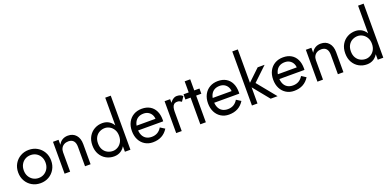

<svg xmlns="http://www.w3.org/2000/svg" viewBox="-1 -1686 5291 2603"><g transform="rotate(-20 2644.5 -385.0)"><path d="M35 -230Q35 -161 66.5 -106.5Q98 -52 152 -21Q206 10 273 10Q341 10 394.5 -21Q448 -52 479.5 -106.5Q511 -161 511 -230Q511 -300 479.5 -354Q448 -408 394.5 -439Q341 -470 273 -470Q206 -470 152 -439Q98 -408 66.5 -354Q35 -300 35 -230ZM116 -230Q116 -278 136.5 -315.5Q157 -353 192.5 -374Q228 -395 273 -395Q318 -395 353.5 -374Q389 -353 409.5 -315.5Q430 -278 430 -230Q430 -182 409.5 -145Q389 -108 353.5 -86.5Q318 -65 273 -65Q228 -65 192.5 -86.5Q157 -108 136.5 -145Q116 -182 116 -230Z M916 -280V0H996V-290Q996 -373 953.5 -421.5Q911 -470 838 -470Q793 -470 758.5 -450Q724 -430 701 -388V-460H621V0H701V-280Q701 -314 715.5 -340Q730 -366 756.5 -380.5Q783 -395 818 -395Q866 -395 891 -366Q916 -337 916 -280Z M1491 -780V0H1571V-780ZM1106 -230Q1106 -156 1137 -102Q1168 -48 1220 -19Q1272 10 1334 10Q1392 10 1435 -19Q1478 -48 1502.5 -102Q1527 -156 1527 -230Q1527 -305 1502.5 -358.5Q1478 -412 1435 -441Q1392 -470 1334 -470Q1272 -470 1220 -441Q1168 -412 1137 -358.5Q1106 -305 1106 -230ZM1187 -230Q1187 -283 1208.5 -320Q1230 -357 1266 -376Q1302 -395 1344 -395Q1379 -395 1413 -376Q1447 -357 1469 -320Q1491 -283 1491 -230Q1491 -177 1469 -140Q1447 -103 1413 -84Q1379 -65 1344 -65Q1302 -65 1266 -84Q1230 -103 1208.5 -140Q1187 -177 1187 -230Z M1894 10Q1968 10 2022.5 -19.5Q2077 -49 2113 -107L2048 -148Q2023 -106 1987 -85.5Q1951 -65 1904 -65Q1857 -65 1824 -85Q1791 -105 1774 -143Q1757 -181 1757 -235Q1758 -288 1775.5 -324.5Q1793 -361 1825.5 -380.5Q1858 -400 1904 -400Q1943 -400 1972 -383Q2001 -366 2017.5 -336Q2034 -306 2034 -265Q2034 -258 2031 -247.5Q2028 -237 2025 -232L2057 -278H1727V-210H2120Q2120 -212 2120.5 -219.5Q2121 -227 2121 -234Q2121 -307 2095 -360Q2069 -413 2020.5 -441.5Q1972 -470 1904 -470Q1836 -470 1784.5 -440Q1733 -410 1704.5 -356Q1676 -302 1676 -230Q1676 -159 1703.5 -105Q1731 -51 1780.5 -20.5Q1830 10 1894 10Z M2311 -460H2231V0H2311ZM2450 -372 2494 -438Q2476 -457 2454.5 -463.5Q2433 -470 2408 -470Q2376 -470 2345 -445Q2314 -420 2294.5 -377.5Q2275 -335 2275 -280H2311Q2311 -313 2317.5 -339Q2324 -365 2341 -380Q2358 -395 2388 -395Q2408 -395 2421 -389.5Q2434 -384 2450 -372Z M2504 -460V-385H2734V-460ZM2579 -620V0H2659V-620Z M2992 10Q3066 10 3120.5 -19.5Q3175 -49 3211 -107L3146 -148Q3121 -106 3085 -85.5Q3049 -65 3002 -65Q2955 -65 2922 -85Q2889 -105 2872 -143Q2855 -181 2855 -235Q2856 -288 2873.5 -324.5Q2891 -361 2923.5 -380.5Q2956 -400 3002 -400Q3041 -400 3070 -383Q3099 -366 3115.5 -336Q3132 -306 3132 -265Q3132 -258 3129 -247.5Q3126 -237 3123 -232L3155 -278H2825V-210H3218Q3218 -212 3218.5 -219.5Q3219 -227 3219 -234Q3219 -307 3193 -360Q3167 -413 3118.5 -441.5Q3070 -470 3002 -470Q2934 -470 2882.5 -440Q2831 -410 2802.5 -356Q2774 -302 2774 -230Q2774 -159 2801.5 -105Q2829 -51 2878.5 -20.5Q2928 10 2992 10Z M3324 -780V0H3404V-780ZM3574 -460 3374 -270 3594 0H3694L3474 -270L3674 -460Z M3932 10Q4006 10 4060.5 -19.5Q4115 -49 4151 -107L4086 -148Q4061 -106 4025 -85.5Q3989 -65 3942 -65Q3895 -65 3862 -85Q3829 -105 3812 -143Q3795 -181 3795 -235Q3796 -288 3813.5 -324.5Q3831 -361 3863.5 -380.5Q3896 -400 3942 -400Q3981 -400 4010 -383Q4039 -366 4055.5 -336Q4072 -306 4072 -265Q4072 -258 4069 -247.5Q4066 -237 4063 -232L4095 -278H3765V-210H4158Q4158 -212 4158.5 -219.5Q4159 -227 4159 -234Q4159 -307 4133 -360Q4107 -413 4058.5 -441.5Q4010 -470 3942 -470Q3874 -470 3822.5 -440Q3771 -410 3742.5 -356Q3714 -302 3714 -230Q3714 -159 3741.5 -105Q3769 -51 3818.5 -20.5Q3868 10 3932 10Z M4564 -280V0H4644V-290Q4644 -373 4601.5 -421.5Q4559 -470 4486 -470Q4441 -470 4406.5 -450Q4372 -430 4349 -388V-460H4269V0H4349V-280Q4349 -314 4363.5 -340Q4378 -366 4404.5 -380.5Q4431 -395 4466 -395Q4514 -395 4539 -366Q4564 -337 4564 -280Z M5139 -780V0H5219V-780ZM4754 -230Q4754 -156 4785 -102Q4816 -48 4868 -19Q4920 10 4982 10Q5040 10 5083 -19Q5126 -48 5150.5 -102Q5175 -156 5175 -230Q5175 -305 5150.5 -358.5Q5126 -412 5083 -441Q5040 -470 4982 -470Q4920 -470 4868 -441Q4816 -412 4785 -358.5Q4754 -305 4754 -230ZM4835 -230Q4835 -283 4856.5 -320Q4878 -357 4914 -376Q4950 -395 4992 -395Q5027 -395 5061 -376Q5095 -357 5117 -320Q5139 -283 5139 -230Q5139 -177 5117 -140Q5095 -103 5061 -84Q5027 -65 4992 -65Q4950 -65 4914 -84Q4878 -103 4856.5 -140Q4835 -177 4835 -230Z"/></g></svg>

Font: Glinicke Jost Regular
Style: Regular
Weight: 400
Version: Version 3.710